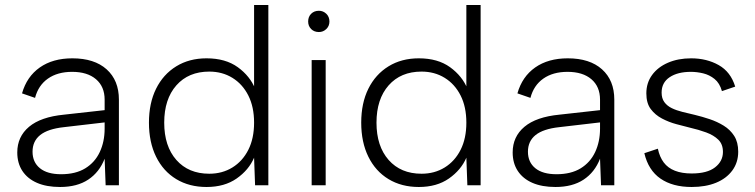

<svg xmlns="http://www.w3.org/2000/svg" viewBox="-20 -740 3016 767"><path d="M402 0 398 -106Q377 -52 332.5 -22.5Q288 7 220 7Q166 7 128 -9.5Q90 -26 69.5 -57Q49 -88 49 -131Q49 -194 96 -233.5Q143 -273 236 -282L398 -300V-342Q398 -394 363.5 -423.5Q329 -453 268 -453Q210 -453 171.5 -426Q133 -399 120 -349L68 -367Q87 -434 139 -470.5Q191 -507 269 -507Q357 -507 406 -463Q455 -419 455 -342V0ZM398 -251 235 -232Q171 -225 140.5 -200.5Q110 -176 110 -134Q110 -92 139.5 -68Q169 -44 224 -44Q282 -44 320.5 -67.5Q359 -91 378.5 -132.5Q398 -174 398 -226Z M1000 -384 995 -382V-720H1052V0H999L995 -110Q974 -61 925.5 -27Q877 7 805 7Q736 7 684 -24.5Q632 -56 603.5 -114Q575 -172 575 -250Q575 -328 603.5 -385.5Q632 -443 684 -475Q736 -507 805 -507Q881 -507 930 -471.5Q979 -436 1000 -384ZM636 -250Q636 -156 684.5 -101Q733 -46 816 -46Q868 -46 908.5 -71Q949 -96 972 -141.5Q995 -187 995 -250Q995 -313 972 -358.5Q949 -404 908.5 -429Q868 -454 816 -454Q733 -454 684.5 -399Q636 -344 636 -250Z M1225 -500H1281V0H1225ZM1254 -612Q1235 -612 1223 -624Q1211 -636 1211 -654Q1211 -673 1223 -685Q1235 -697 1254 -697Q1271 -697 1283.5 -685Q1296 -673 1296 -654Q1296 -636 1283.5 -624Q1271 -612 1254 -612Z M1848 -384 1843 -382V-720H1900V0H1847L1843 -110Q1822 -61 1773.5 -27Q1725 7 1653 7Q1584 7 1532 -24.5Q1480 -56 1451.5 -114Q1423 -172 1423 -250Q1423 -328 1451.5 -385.5Q1480 -443 1532 -475Q1584 -507 1653 -507Q1729 -507 1778 -471.5Q1827 -436 1848 -384ZM1484 -250Q1484 -156 1532.5 -101Q1581 -46 1664 -46Q1716 -46 1756.5 -71Q1797 -96 1820 -141.5Q1843 -187 1843 -250Q1843 -313 1820 -358.5Q1797 -404 1756.5 -429Q1716 -454 1664 -454Q1581 -454 1532.5 -399Q1484 -344 1484 -250Z M2381 0 2377 -106Q2356 -52 2311.5 -22.5Q2267 7 2199 7Q2145 7 2107 -9.5Q2069 -26 2048.5 -57Q2028 -88 2028 -131Q2028 -194 2075 -233.5Q2122 -273 2215 -282L2377 -300V-342Q2377 -394 2342.5 -423.5Q2308 -453 2247 -453Q2189 -453 2150.5 -426Q2112 -399 2099 -349L2047 -367Q2066 -434 2118 -470.5Q2170 -507 2248 -507Q2336 -507 2385 -463Q2434 -419 2434 -342V0ZM2377 -251 2214 -232Q2150 -225 2119.5 -200.5Q2089 -176 2089 -134Q2089 -92 2118.5 -68Q2148 -44 2203 -44Q2261 -44 2299.5 -67.5Q2338 -91 2357.5 -132.5Q2377 -174 2377 -226Z M2608 -146Q2615 -113 2631.5 -91Q2648 -69 2676 -58Q2704 -47 2743 -47Q2805 -47 2836.5 -71.5Q2868 -96 2868 -133Q2868 -164 2849.5 -182Q2831 -200 2801 -211Q2771 -222 2736 -230Q2712 -236 2682 -244Q2652 -252 2624.5 -266.5Q2597 -281 2579.5 -304.5Q2562 -328 2562 -367Q2562 -409 2585 -440.5Q2608 -472 2648.5 -489.5Q2689 -507 2741 -507Q2803 -507 2851 -480Q2899 -453 2917 -394L2864 -376Q2855 -408 2834.5 -424.5Q2814 -441 2789 -447Q2764 -453 2740 -453Q2687 -453 2655 -431.5Q2623 -410 2623 -370Q2623 -347 2634 -332Q2645 -317 2663.5 -308Q2682 -299 2706 -293Q2730 -287 2756 -281Q2785 -274 2815 -264Q2845 -254 2871 -238Q2897 -222 2913 -197Q2929 -172 2929 -134Q2929 -91 2905.5 -59Q2882 -27 2840.5 -10Q2799 7 2743 7Q2667 7 2618.5 -26.5Q2570 -60 2554 -128Z"/></svg>

Font: Albert Sans Light
Style: Regular
Weight: 300
Designer: Andreas Rasmussen
Foundry: a.Foundry
Version: Version 1.025